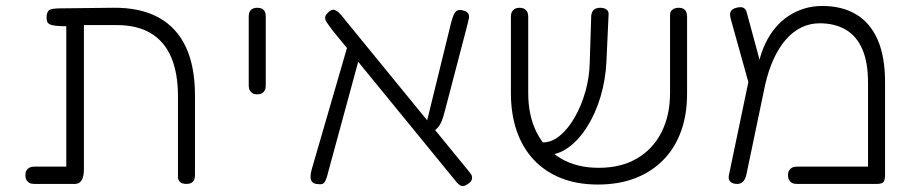

<svg xmlns="http://www.w3.org/2000/svg" viewBox="-20 -606 3075 643"><path d="M95 10Q85 10 78.5 6.5Q72 3 68.5 -3.5Q65 -10 65 -19Q65 -29 68.5 -35Q72 -41 78.5 -44.5Q85 -48 94 -48H202V-535L210 -518Q184 -518 169 -519.5Q154 -521 147 -524.5Q140 -528 138 -533.5Q136 -539 136 -547Q136 -565 144 -571.5Q152 -578 182 -578L359 -580Q449 -581 510 -548Q571 -515 602 -449.5Q633 -384 633 -286V-20Q633 -10 630 -3.5Q627 3 620.5 6.5Q614 10 605 10Q596 10 589.5 7.5Q583 5 579.5 -0.5Q576 -6 576 -13V-283Q576 -362 553 -415Q530 -468 484.5 -495Q439 -522 371 -522H261V-39Q261 -15 253.5 -2.5Q246 10 231 10Z M841 -290Q832 -290 826 -293.5Q820 -297 816.5 -303.5Q813 -310 813 -319V-552Q813 -561 816.5 -567.5Q820 -574 826.5 -577Q833 -580 842 -580Q851 -580 857.5 -576.5Q864 -573 867 -567Q870 -561 870 -551V-318Q870 -309 866.5 -303Q863 -297 857 -293.5Q851 -290 841 -290Z M1550 8Q1541 15 1534 16.5Q1527 18 1521.5 15Q1516 12 1509 4L1093 -505Q1082 -520 1075 -530Q1068 -540 1069 -548.5Q1070 -557 1082 -567Q1092 -575 1099.5 -573Q1107 -571 1116 -562.5Q1125 -554 1136 -539L1552 -30Q1559 -22 1560.5 -15.5Q1562 -9 1559.5 -3Q1557 3 1550 8ZM1039 10Q1029 8 1024.5 2Q1020 -4 1020 -14.5Q1020 -25 1024 -39L1148 -466L1194 -452L1080 -33Q1075 -12 1070.5 -2Q1066 8 1059.5 10Q1053 12 1039 10ZM1421 -159 1401 -164 1491 -531Q1495 -545 1499 -555.5Q1503 -566 1511 -570.5Q1519 -575 1534 -570Q1545 -567 1548.5 -560Q1552 -553 1550 -543Q1548 -533 1544 -518L1470 -235Q1465 -215 1459.5 -201Q1454 -187 1445 -177.5Q1436 -168 1421 -159Z M1982 12Q1913 12 1859 -9.5Q1805 -31 1767.5 -71Q1730 -111 1710.5 -167.5Q1691 -224 1691 -294V-551Q1691 -560 1694.5 -566.5Q1698 -573 1704.5 -576.5Q1711 -580 1720 -580Q1729 -580 1735.5 -576.5Q1742 -573 1745.5 -566.5Q1749 -560 1749 -550V-294Q1749 -219 1777 -163Q1805 -107 1858 -75.5Q1911 -44 1985 -44Q2060 -44 2113.5 -75.5Q2167 -107 2195.5 -163.5Q2224 -220 2224 -295V-557Q2224 -564 2227.5 -569Q2231 -574 2237.5 -577Q2244 -580 2253 -580Q2262 -580 2268.5 -576.5Q2275 -573 2278 -566.5Q2281 -560 2281 -550V-292Q2281 -223 2261 -167Q2241 -111 2202 -71Q2163 -31 2108 -9.5Q2053 12 1982 12ZM1800 -87 1780 -129H1798Q1828 -129 1855.5 -152Q1883 -175 1905 -213.5Q1927 -252 1940.5 -299.5Q1954 -347 1955 -397L1960 -554Q1961 -562 1964.5 -568Q1968 -574 1974.5 -577Q1981 -580 1990 -580Q2000 -580 2006.5 -577Q2013 -574 2016 -568.5Q2019 -563 2018 -555L2011 -401Q2008 -338 1991 -281.5Q1974 -225 1946 -181Q1918 -137 1883.5 -112Q1849 -87 1810 -87Z M2944 -331V-19Q2944 -8 2941.5 -1.5Q2939 5 2933 7.5Q2927 10 2916 10H2648Q2639 10 2632.5 6.5Q2626 3 2622.5 -3.5Q2619 -10 2619 -19Q2619 -29 2622.5 -35Q2626 -41 2632.5 -44.5Q2639 -48 2649 -48H2887V-328Q2887 -397 2868 -441Q2849 -485 2812.5 -506.5Q2776 -528 2725 -528Q2692 -528 2663.5 -514Q2635 -500 2611.5 -473Q2588 -446 2570.5 -407.5Q2553 -369 2542 -320L2480 -23Q2478 -13 2474 -5.5Q2470 2 2463.5 6Q2457 10 2449 10Q2433 10 2425.5 2Q2418 -6 2421 -19L2500 -397L2521 -395Q2529 -431 2543.5 -461Q2558 -491 2577.5 -514Q2597 -537 2621.5 -553Q2646 -569 2674 -577.5Q2702 -586 2734 -586Q2800 -586 2847 -558Q2894 -530 2919 -473.5Q2944 -417 2944 -331ZM2489 -321 2428 -540Q2425 -550 2425 -558Q2425 -566 2430 -571.5Q2435 -577 2446 -580Q2462 -584 2469.5 -580Q2477 -576 2479.5 -568.5Q2482 -561 2483 -556L2531 -379Z"/></svg>

Font: Fredoka Light
Style: Regular
Weight: 300
Designer: Ben Nathan
Foundry: Milena B. Brandão, Ben Nathan
Version: Version 2.001